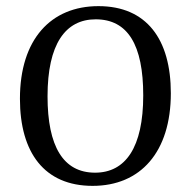

<svg xmlns="http://www.w3.org/2000/svg" viewBox="-20 -597 623 626"><path d="M282 9C438 9 537 -101 537 -293C537 -469 458 -577 301 -577C146 -577 45 -469 45 -275C45 -99 125 9 282 9ZM292 -534C397 -534 447 -450 447 -286C447 -116 389 -34 290 -34C186 -34 135 -120 135 -283C135 -453 193 -534 292 -534Z"/></svg>

Font: Yrsa
Style: Regular
Weight: 400
Designer: Anna Giedrys (Yrsa+Rasa design), David Brezina (Yrsa art-direction, Rasa art-direction, design)
Foundry: Rosetta Type Foundry
Version: Version 1.001;PS 1.1;hotconv 1.0.88;makeotf.lib2.5.647800